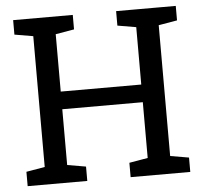

<svg xmlns="http://www.w3.org/2000/svg" viewBox="-51 -765 870 819"><g transform="rotate(-5 384.0 -355.5)"><path d="M34.7 -648.9V-710.9H290V-648.9L210.4 -635.3V-389.6H555.2V-635.3L475.6 -648.9V-710.9H555.2H651.4H731V-648.9L651.4 -635.3V-75.2L731 -61.5V0H475.6V-61.5L555.2 -75.2V-314H210.4V-75.2L290 -61.5V0H34.7V-61.5L114.3 -75.2V-635.3Z"/></g></svg>

Font: TypoPRO Roboto Slab
Style: Regular
Weight: 400
Designer: Google
Version: Version 1.100263; 2013; ttfautohint (v0.94.20-1c74) -l 8 -r 